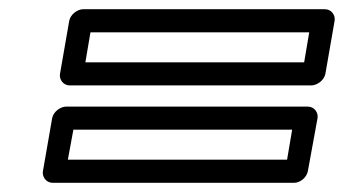

<svg xmlns="http://www.w3.org/2000/svg" viewBox="-20 -524 745 416"><path d="M639 -389H165L176 -454H650ZM655 -339C666 -339 682 -349 685 -364L705 -479C707 -490 699 -504 684 -504H160C149 -504 133 -494 130 -479L110 -364C108 -353 116 -339 131 -339ZM602 -178H127L139 -243H613ZM618 -128C629 -128 644 -138 647 -153L668 -268C670 -279 662 -293 647 -293H123C112 -293 96 -283 93 -268L73 -153C71 -142 79 -128 94 -128Z"/></svg>

Font: Asimov
Style: XWidOuIt
Weight: 500
Designer: Google
Version: Version 2.000980; 2014